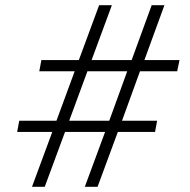

<svg xmlns="http://www.w3.org/2000/svg" viewBox="-20 -718 732 738"><path d="M306 0 384 -211H230L152 0H103L181 -211H46L54 -254H197L267 -444H131L139 -487H283L361 -698H410L332 -487H486L563 -698H612L535 -487H670L661 -444H518L449 -254H584L576 -211H433L355 0ZM246 -254H400L469 -444H316Z"/></svg>

Font: IBM Plex Sans Light
Style: Italic
Weight: 300
Italic angle: -11.31°
Designer: Mike Abbink, Paul van der Laan, Pieter van Rosmalen
Foundry: Bold Monday
Version: Version 3.201